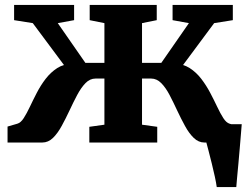

<svg xmlns="http://www.w3.org/2000/svg" viewBox="-20 -576 998 776"><path d="M856 180Q854 164.5 848.5 138.8Q843 113 836 85Q829 57 823 33.8Q817 10.5 814 0L777 -74H957Q956 -60.5 953.8 -34.5Q951.5 -8.5 949 23Q946.5 54.5 943.5 85.8Q940.5 117 938.2 142.2Q936 167.5 935 180ZM10.5 0V-64.5L50 -76Q64 -80 76 -98.8Q88 -117.5 100.8 -144.5Q113.5 -171.5 128.8 -201Q144 -230.5 164.2 -257Q184.5 -283.5 211.2 -300.8Q238 -318 274 -319L283 -253.5L112.5 -482.5L37 -494.5V-556H279.5V-494.5L213.5 -482.5L325 -322H402V-482.5L342.5 -494.5V-556H613.5V-494.5L554 -482.5V-322H632L743.5 -482.5L677.5 -494.5V-556H921V-494.5L845.5 -482.5L675.5 -253.5L684 -319Q720 -318 746.8 -300.8Q773.5 -283.5 793.8 -257Q814 -230.5 829.5 -201Q845 -171.5 857.8 -144.5Q870.5 -117.5 882.5 -98.8Q894.5 -80 908 -76L947.5 -64.5V0H806Q782.5 0 763.2 -18.5Q744 -37 727.8 -66.8Q711.5 -96.5 696.2 -129.2Q681 -162 665.5 -191.8Q650 -221.5 631.8 -240Q613.5 -258.5 591 -258.5H554V-72L615.5 -63.5V0H341V-63.5L402 -72V-258.5H366Q343.5 -258.5 325.5 -240Q307.5 -221.5 291.8 -191.8Q276 -162 260.8 -129.2Q245.5 -96.5 229.2 -66.8Q213 -37 194 -18.5Q175 0 151 0Z"/></svg>

Font: Merriweather ExtraBold
Style: Regular
Weight: 800
Version: Version 2.100